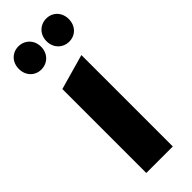

<svg xmlns="http://www.w3.org/2000/svg" viewBox="-249 -774 799 799"><g transform="rotate(-45 150.5 -374.5)"><path d="M68 -613C105 -613 134 -641 134 -681C134 -721 105 -749 68 -749C31 -749 3 -721 3 -681C3 -641 31 -613 68 -613ZM232 -613C269 -613 297 -641 297 -681C297 -721 269 -749 232 -749C195 -749 166 -721 166 -681C166 -641 195 -613 232 -613ZM72 0H228V-538L72 -494Z"/></g></svg>

Font: Talent SemiBold
Style: Bold
Weight: 700
Designer: Mike Powis
Version: Version 1.001;hotconv 1.0.109;makeotfexe 2.5.65596